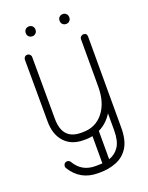

<svg xmlns="http://www.w3.org/2000/svg" viewBox="-154 -719 760 987"><g transform="rotate(-20 226.0 -225.5)"><path d="M61 109Q58 104 58 98Q58 90 63.5 84Q69 78 78 78Q89 78 95 87Q132 151 206 151H218Q233 151 245 150V1Q227 5 207 5H196Q129 5 91.5 -36.5Q54 -78 54 -149L53 -487Q53 -495 58.5 -501Q64 -507 73 -507Q81 -507 87 -501Q93 -495 93 -487L94 -149Q94 -35 196 -35H207Q276 -35 318 -87.5Q360 -140 360 -228V-487Q360 -495 366 -501Q372 -507 380 -507Q399 -507 399 -487V11Q399 79 374.5 118Q350 157 308.5 173.5Q267 190 218 190H206Q111 190 61 109ZM360 11V-82Q331 -35 285 -13V142Q320 130 340 99.5Q360 69 360 11ZM289 -615Q289 -626 296.5 -633.5Q304 -641 316 -641Q327 -641 334.5 -633.5Q342 -626 342 -615V-613Q342 -602 334.5 -594.5Q327 -587 316 -587Q304 -587 296.5 -594.5Q289 -602 289 -613ZM104 -615Q104 -626 111.5 -633.5Q119 -641 131 -641Q142 -641 149.5 -633.5Q157 -626 157 -615V-613Q157 -602 149.5 -594.5Q142 -587 131 -587Q119 -587 111.5 -594.5Q104 -602 104 -613Z"/></g></svg>

Font: Libertine Sup Light
Style: Regular
Weight: 300
Designer: Bastien Sozeau
Foundry: NBR — Bastien Sozeau
Version: Version 2.003; ttfautohint (v1.8.4.7-5d5b);gftools[0.9.33]